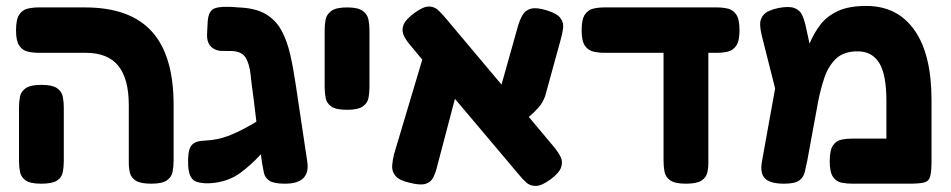

<svg xmlns="http://www.w3.org/2000/svg" viewBox="-20 -610 3203 647"><path d="M490 9Q454 9 438 -1Q422 -11 418 -27Q414 -43 414 -61V-255Q414 -345 378.5 -388.5Q343 -432 269 -432H111Q91 -432 73.5 -436Q56 -440 45 -456Q34 -472 34 -508Q34 -545 45 -561Q56 -577 73.5 -581Q91 -585 110 -585H266Q418 -585 491.5 -504Q565 -423 565 -257V-68Q565 -48 561.5 -30.5Q558 -13 542 -2Q526 9 490 9ZM119 9Q82 9 66.5 -2Q51 -13 47.5 -30.5Q44 -48 44 -67V-249Q44 -268 47.5 -285Q51 -302 67 -313Q83 -324 120 -324Q156 -324 172 -313Q188 -302 191.5 -284.5Q195 -267 195 -248V-66Q195 -47 191.5 -29.5Q188 -12 172 -1.5Q156 9 119 9Z M704 6Q666 11 641 2Q616 -7 614 -54Q612 -100 623.5 -117.5Q635 -135 668 -136Q716 -138 758 -155.5Q800 -173 844 -200L834 -282Q828 -323 824.5 -358Q821 -393 808.5 -414.5Q796 -436 764 -438Q741 -438 726 -438.5Q711 -439 700 -446Q675 -460 678 -500L680 -539Q682 -566 695 -577Q708 -588 749 -587Q751 -587 763.5 -586.5Q776 -586 783 -585Q841 -583 875.5 -562.5Q910 -542 929 -506.5Q948 -471 958.5 -424Q969 -377 977 -322L1015 -68Q1028 9 940 9Q903 9 888 -1Q873 -11 869.5 -27Q866 -43 863 -61L859 -90Q826 -54 790 -27.5Q754 -1 704 6Z M1149 -240Q1112 -240 1096.5 -251Q1081 -262 1077.5 -279.5Q1074 -297 1074 -316V-509Q1074 -528 1077.5 -545Q1081 -562 1097 -573.5Q1113 -585 1150 -585Q1186 -585 1202 -573.5Q1218 -562 1221.5 -544.5Q1225 -527 1225 -508V-315Q1225 -296 1221.5 -279Q1218 -262 1202 -251Q1186 -240 1149 -240Z M1361 6Q1325 -2 1312.5 -17.5Q1300 -33 1301.5 -52Q1303 -71 1308 -91L1403 -409L1364 -456Q1350 -472 1341.5 -488.5Q1333 -505 1339 -524Q1345 -543 1376 -566Q1406 -588 1425 -588Q1444 -588 1457.5 -575Q1471 -562 1485 -545L1670 -325L1726 -524Q1732 -544 1741 -559.5Q1750 -575 1768.5 -580.5Q1787 -586 1823 -575Q1858 -564 1869 -548.5Q1880 -533 1877.5 -514.5Q1875 -496 1869 -475L1817 -286Q1809 -264 1795.5 -248.5Q1782 -233 1762 -216L1850 -111Q1862 -96 1869.5 -80.5Q1877 -65 1871 -46.5Q1865 -28 1836 -6Q1806 16 1786.5 16.5Q1767 17 1754 5.5Q1741 -6 1729 -21L1513 -277L1453 -49Q1448 -28 1440 -12Q1432 4 1414 9.5Q1396 15 1361 6Z M2291 9Q2255 9 2239 -2Q2223 -13 2219.5 -30.5Q2216 -48 2216 -68V-432H2017Q1998 -432 1980 -436Q1962 -440 1951 -456Q1940 -472 1940 -508Q1940 -545 1951 -561Q1962 -577 1979.5 -581Q1997 -585 2016 -585H2396Q2415 -585 2432.5 -581Q2450 -577 2461 -561Q2472 -545 2472 -508Q2472 -472 2461 -456Q2450 -440 2432.5 -436Q2415 -432 2395 -432H2367V-61Q2367 -43 2363 -27Q2359 -11 2343 -1Q2327 9 2291 9Z M3119 -273V-67Q3119 -32 3114.5 -15.5Q3110 1 3094 5Q3078 9 3044 9H2852Q2833 9 2815.5 5.5Q2798 2 2787 -14Q2776 -30 2776 -67Q2776 -104 2787 -120Q2798 -136 2815.5 -139.5Q2833 -143 2853 -143H2967V-270Q2967 -358 2943 -397.5Q2919 -437 2870 -437Q2823 -437 2797 -412Q2771 -387 2758 -348Q2745 -309 2737 -268L2700 -67Q2696 -48 2692 -30.5Q2688 -13 2673.5 -2Q2659 9 2622 9Q2575 9 2557.5 -9Q2540 -27 2548 -68L2592 -312L2547 -490Q2542 -510 2541.5 -528Q2541 -546 2553.5 -560.5Q2566 -575 2603 -583Q2640 -590 2658 -582.5Q2676 -575 2683 -559.5Q2690 -544 2694 -527L2708 -463Q2723 -499 2745 -527.5Q2767 -556 2804 -573Q2841 -590 2899 -590Q3004 -590 3061.5 -508.5Q3119 -427 3119 -273Z"/></svg>

Font: Fredoka SemiBold
Style: Regular
Weight: 600
Designer: Ben Nathan
Foundry: Milena B. Brandão, Ben Nathan
Version: Version 2.001